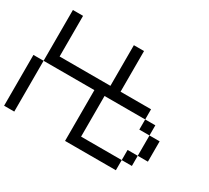

<svg xmlns="http://www.w3.org/2000/svg" viewBox="-147 -1014 1372 1259"><g transform="rotate(30 538.5 -384.5)"><path d="M0 0V-384.6H76.9V-769.2H153.8V-461.5H461.5H538.5V-769.2H615.4V-461.5H846.2V-384.6H538.5V-76.9H846.2V0H538.5H461.5V-384.6H76.9V0ZM846.2 -76.9V-153.8H923.1V-307.7H846.2V-384.6H923.1V-307.7H1000V-153.8H923.1V-76.9Z"/></g></svg>

Font: Mintsoda - Lime Green 13x16
Style: Regular
Weight: 400
Designer: Mintsoda-15
Version: Version 1.0